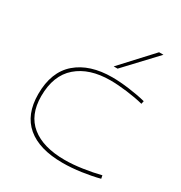

<svg xmlns="http://www.w3.org/2000/svg" viewBox="-185 -923 1007 1066"><g transform="rotate(30 319.0 -390.0)"><path d="M61 -254Q61 -396 144.5 -468Q228 -540 372 -540Q420 -540 480.5 -532Q541 -524 588 -512L584 -493Q537 -505 477.5 -512.5Q418 -520 371 -520Q237 -520 159 -452.5Q81 -385 81 -252Q81 -132 156.5 -71Q232 -10 371 -10Q422 -10 483 -19Q544 -28 595 -41L599 -21Q550 -8 487.5 1Q425 10 368 10Q219 10 140 -56.5Q61 -123 61 -254ZM347 -596 526 -790H554L372 -596Z"/></g></svg>

Font: Georama Extended Thin
Style: Regular
Weight: 100
Width: 7
Designer: Jean-Baptiste Levee
Foundry: Production Type
Version: Version 1.000